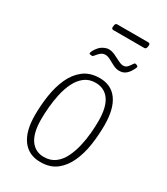

<svg xmlns="http://www.w3.org/2000/svg" viewBox="-202 -907 873 1002"><g transform="rotate(30 235.0 -405.5)"><path d="M210 6Q140 6 102 -45Q64 -96 64 -193Q64 -252 73 -311.5Q82 -371 104 -420Q126 -469 164.5 -499Q203 -529 262 -529Q331 -529 368 -477.5Q405 -426 405 -327Q405 -269 396.5 -210Q388 -151 366 -102Q344 -53 306.5 -23.5Q269 6 210 6ZM213 -26Q252 -26 279.5 -46.5Q307 -67 324 -101.5Q341 -136 350.5 -176.5Q360 -217 363.5 -257.5Q367 -298 367 -331Q367 -415 337.5 -456Q308 -497 255 -497Q216 -497 189 -476Q162 -455 145 -420.5Q128 -386 119 -345Q110 -304 106.5 -263.5Q103 -223 103 -191Q103 -108 132 -67Q161 -26 213 -26ZM168 -609Q163 -609 156.5 -610Q150 -611 150 -615Q150 -621 155 -631Q172 -661 192 -672Q212 -683 227 -683Q245 -683 264.5 -674Q284 -665 302 -655.5Q320 -646 333 -646Q348 -646 357.5 -656.5Q367 -667 373 -677Q379 -687 383 -687Q389 -687 395 -683.5Q401 -680 401 -677Q401 -674 397 -665.5Q393 -657 388 -649Q376 -630 362 -621Q348 -612 328 -612Q310 -612 291.5 -621.5Q273 -631 256.5 -640Q240 -649 226 -649Q210 -649 198.5 -639Q187 -629 179.5 -619Q172 -609 168 -609ZM197 -781Q184 -781 186 -795L187 -803Q188 -817 200 -817H386Q399 -817 397 -803L396 -795Q394 -781 383 -781Z"/></g></svg>

Font: Asap Condensed Condensed Thin
Style: Italic
Weight: 100
Width: 3
Italic angle: -6°
Designer: Pablo Cosgaya
Foundry: Omnibus-Type
Version: Version 3.001; ttfautohint (v1.8.4.7-5d5b)